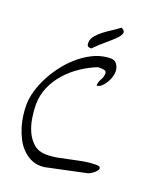

<svg xmlns="http://www.w3.org/2000/svg" viewBox="-150 -905 816 995"><g transform="rotate(20 258.0 -407.5)"><path d="M18.6 -270.5Q18.6 -309.6 31.2 -352.1Q43.9 -394.5 66.4 -436.5Q88.9 -478.5 119.6 -516.6Q150.4 -554.7 187.5 -584Q224.6 -613.3 265.6 -630.9Q306.6 -647.5 347.7 -647.5Q371.1 -647.5 382.8 -629.9Q394.5 -612.3 394.5 -590.8Q394.5 -578.1 389.6 -561.5Q384.8 -544.9 375 -528.8Q365.2 -512.7 353 -501.5Q340.8 -490.2 326.2 -490.2Q326.2 -500 329.1 -509.3Q332 -518.6 336.9 -526.9Q341.8 -535.2 344.7 -543.9Q347.7 -552.7 347.7 -563.5Q347.7 -577.1 336.4 -579.6Q325.2 -582 314.5 -582Q312.5 -582 306.6 -582Q302.7 -582 300.8 -582Q255.9 -564.5 212.9 -535.6Q169.9 -506.8 136.7 -469.2Q103.5 -431.6 84 -386.2Q64.5 -340.8 64.5 -289.1Q64.5 -255.9 70.8 -216.3Q77.1 -176.8 92.8 -143.1Q108.4 -109.4 135.3 -86.9Q162.1 -64.5 202.1 -64.5Q235.4 -64.5 268.1 -70.8Q300.8 -77.1 333.5 -84.5Q366.2 -91.8 398.9 -97.7Q431.6 -103.5 464.8 -103.5Q472.7 -103.5 480.5 -101.6Q488.3 -99.6 488.3 -89.8Q488.3 -85 482.4 -77.6Q476.6 -70.3 467.8 -63.5Q459 -56.6 451.2 -52.7Q443.4 -48.8 441.4 -47.9L215.8 0Q213.9 0 207.5 0.5Q201.2 1 197.3 1Q165 1 139.2 -12.2Q113.3 -25.4 93.3 -46.4Q73.2 -67.4 59.1 -95.2Q44.9 -123 35.6 -153.3Q26.4 -183.6 22.5 -213.9Q18.6 -244.1 18.6 -270.5ZM210 -684.6Q210 -705.1 225.6 -723.6Q241.2 -742.2 263.2 -758.8Q285.2 -775.4 308.6 -790Q330.1 -804.7 345.7 -816.4Q366.2 -806.6 363.8 -793Q361.3 -779.3 343.3 -760.7Q325.2 -742.2 295.9 -717.8Q266.6 -693.4 234.4 -661.1Q219.7 -661.1 214.8 -666Q210 -670.9 210 -684.6Z"/></g></svg>

Font: Indie Flower
Style: Regular
Weight: 400
Designer: Kimberly Geswein
Foundry: Kimberly Geswein
Version: Version 1.001 2010